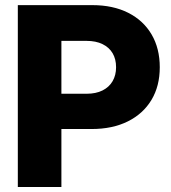

<svg xmlns="http://www.w3.org/2000/svg" viewBox="-20 -748 685 768"><path d="M51.3 0V-727.5H349.1Q432.1 -727.5 492.9 -696.8Q553.7 -666 586.4 -610.1Q619.1 -554.2 619.1 -479Q619.1 -403.8 585.9 -348.4Q552.7 -293 491.5 -262.5Q430.2 -231.9 346.2 -231.9H154.3V-373H326.2Q363.8 -373 390.1 -386.2Q416.5 -399.4 430.4 -423.3Q444.3 -447.3 444.3 -479Q444.3 -511.7 430.4 -535.2Q416.5 -558.6 390.1 -571.5Q363.8 -584.5 325.7 -584.5H225.6V0Z"/></svg>

Font: Inter 24pt ExtraBold
Style: Regular
Weight: 800
Designer: Rasmus Andersson
Foundry: rsms
Version: Version 4.001;git-66647c0bb